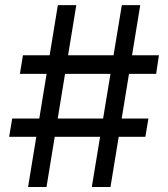

<svg xmlns="http://www.w3.org/2000/svg" viewBox="-20 -748 673 768"><path d="M347.2 0 467.3 -727.5H541L421.9 0ZM16.6 -200.7 28.8 -273.9H573.7L561.5 -200.7ZM92.3 0 211.4 -727.5H285.2L166 0ZM59.6 -452.6 71.8 -526.9H615.7L604.5 -452.6Z"/></svg>

Font: Inter Variable
Style: Regular
Weight: 400
Designer: Rasmus Andersson
Foundry: rsms
Version: Version 4.001;git-9221beed3